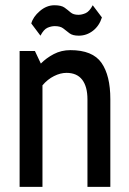

<svg xmlns="http://www.w3.org/2000/svg" viewBox="-20 -726 500 746"><path d="M56.2 0V-527.8H115.7L138.7 -479Q159.7 -500.5 189 -515.9Q218.3 -531.2 253.4 -531.2Q339.8 -531.2 374.3 -481.9Q408.7 -432.6 408.7 -340.8V0H319.8V-339.8Q319.8 -389.6 299.3 -416.3Q278.8 -442.9 238.3 -442.9Q214.8 -442.9 189.9 -430.4Q165 -418 145 -394.5V0ZM137.2 -587.4 101.6 -634.8Q108.4 -660.6 134.8 -683.1Q161.1 -705.6 191.4 -705.6Q218.3 -705.6 231 -696.3Q243.7 -687 254.4 -677.7Q265.1 -668.5 284.7 -668.5Q298.3 -668.5 313 -675Q327.6 -681.6 340.3 -705.6L376 -658.2Q365.7 -625.5 341.1 -606.4Q316.4 -587.4 286.1 -587.4Q262.2 -587.4 250 -596.7Q237.8 -606 226.3 -615.2Q214.8 -624.5 192.9 -624.5Q179.2 -624.5 164.6 -618.2Q149.9 -611.8 137.2 -587.4Z"/></svg>

Font: Voltaire
Style: Regular
Weight: 400
Designer: Yvonne Schüttler, Eben Sorkin, Emma Marichal
Foundry: Sorkin Type Co.
Version: Version 1.010; ttfautohint (v1.8.4.7-5d5b)